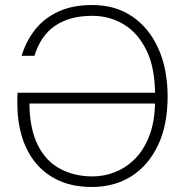

<svg xmlns="http://www.w3.org/2000/svg" viewBox="-20 -732 736 764"><path d="M346 12Q271 12 215.5 -13Q160 -38 123 -82.5Q86 -127 67.5 -187.5Q49 -248 49 -320Q49 -333 49 -341.5Q49 -350 50 -363H606V-320H97Q98 -220 130 -155.5Q162 -91 219 -60.5Q276 -30 348 -30Q396 -30 441 -48.5Q486 -67 521 -104Q556 -141 576.5 -198Q597 -255 597 -332V-354Q597 -462 563 -531.5Q529 -601 472.5 -635Q416 -669 347 -669Q258 -669 200 -630Q142 -591 117 -510H66Q84 -569 120 -614.5Q156 -660 212.5 -686Q269 -712 347 -712Q440 -712 507 -666Q574 -620 610.5 -538Q647 -456 647 -348Q647 -234 608.5 -153.5Q570 -73 502.5 -30.5Q435 12 346 12Z"/></svg>

Font: DM Sans 10pt ExtraLight
Style: Regular
Weight: 250
Version: Version 4.004;gftools[0.9.30]